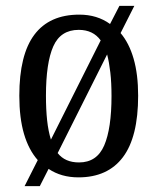

<svg xmlns="http://www.w3.org/2000/svg" viewBox="-20 -596 538 656"><path d="M109 -49Q78 -84 62 -138.5Q46 -193 46 -269Q46 -409 97.5 -477.5Q149 -546 251 -546Q312 -546 356 -514L388 -576H439L392 -483Q421 -449 436.5 -395.5Q452 -342 452 -269Q452 -128 400 -59Q348 10 248 10Q189 10 146 -19L116 40H64ZM324 -458Q298 -494 249 -494Q187 -494 162 -437.5Q137 -381 137 -269Q137 -222 141 -185Q145 -148 154 -119ZM250 -41Q311 -41 336 -99Q361 -157 361 -268Q361 -313 357 -348Q353 -383 346 -410L177 -73Q202 -41 250 -41Z"/></svg>

Font: Noto Serif Armenian Condensed
Style: Regular
Weight: 400
Width: 3
Designer: Monotype Design Team
Foundry: Monotype Imaging Inc.
Version: Version 2.008; ttfautohint (v1.8.4.7-5d5b)